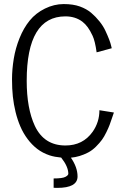

<svg xmlns="http://www.w3.org/2000/svg" viewBox="-20 -768 613 944"><path d="M261.2 155.8 243.7 155.3V109.4Q287.1 109.4 301.5 101.6Q315.9 93.8 315.9 86.4Q315.9 51.3 280.8 6.8Q249 3.9 224.6 -3.9Q189.5 -15.6 163.1 -35.9Q136.7 -56.2 115.5 -84.7Q94.2 -113.3 80.1 -146.2Q65.9 -179.2 56.6 -217Q47.4 -254.9 43.2 -293Q39.1 -331.1 39.1 -378.7Q39.1 -426.3 47.6 -478.8Q56.2 -531.2 76.2 -580.8Q96.2 -630.4 126 -667Q155.8 -703.6 200.9 -725.8Q246.1 -748 293 -748Q339.8 -748 372.8 -736.1Q405.8 -724.1 428.2 -705.1Q450.7 -686 469.2 -662.8Q487.8 -639.6 498.5 -616.2Q521 -567.9 526.4 -543L529.3 -531.2V-530.8L455.1 -510.7Q447.3 -566.4 435.3 -592Q423.3 -617.7 411.4 -634Q399.4 -650.4 384.8 -661.6Q350.1 -687.5 301.8 -687.5Q111.3 -687.5 111.3 -370.6Q111.3 -234.9 151.4 -148.9Q196.8 -52.7 301.8 -52.7Q387.7 -52.7 435.5 -120.1Q468.8 -167.5 468.8 -226.1L540 -214.8Q538.1 -209.5 531 -188.5Q523.9 -167.5 519 -154.3Q514.2 -141.1 503.2 -118.4Q492.2 -95.7 481.2 -80.6Q470.2 -65.4 451.9 -47.1Q433.6 -28.8 413.1 -18.1Q371.6 3.4 328.6 7.3Q361.3 54.7 361.3 99.6Q361.3 155.8 261.2 155.8Z"/></svg>

Font: News Cycle
Style: Regular
Weight: 500
Version: Version 0.5.2